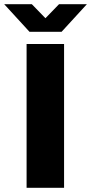

<svg xmlns="http://www.w3.org/2000/svg" viewBox="-52 -897 435 917"><path d="M-32 -877 89 -745H242L363 -877H230L165 -810L100 -877ZM75 0H254V-687H75Z"/></svg>

Font: Archivo ExtraBold
Style: Regular
Weight: 800
Designer: Hector Gatti
Foundry: Omnibus-Type
Version: Version 2.001